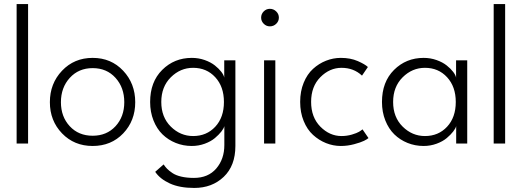

<svg xmlns="http://www.w3.org/2000/svg" viewBox="-20 -708 2592 947"><path d="M118.5 0H62V-688H118.5Z M437 12Q346 12 286 -50.2Q226 -112.5 226 -204Q226 -296 286 -359.2Q346 -422.5 437 -422.5Q528 -422.5 587.5 -359.2Q647 -296 647 -204Q647 -112.5 587.8 -50.2Q528.5 12 437 12ZM593 -204Q593 -276 549.8 -324Q506.5 -372 437 -372Q368 -372 324.2 -324Q280.5 -276 280.5 -204Q280.5 -132.5 324 -85.5Q367.5 -38.5 437 -38.5Q506.5 -38.5 549.8 -85.5Q593 -132.5 593 -204Z M938 219Q866 219 817.5 196.8Q769 174.5 745.5 139.5L787 103Q795.5 115.5 804.5 124.8Q813.5 134 830.5 145.5Q847.5 157 874.5 163.2Q901.5 169.5 936.5 169.5Q1007 169.5 1046.8 123Q1086.5 76.5 1086.5 7.5V-86Q1084 -75 1071.8 -59.2Q1059.5 -43.5 1040 -27Q1020.5 -10.5 990 0.8Q959.5 12 926 12Q884 12 846.8 -3Q809.5 -18 781.5 -45.2Q753.5 -72.5 737 -114Q720.5 -155.5 720.5 -205Q720.5 -304 780 -363.2Q839.5 -422.5 926 -422.5Q959.5 -422.5 989.8 -411.8Q1020 -401 1039.8 -385.2Q1059.5 -369.5 1071.8 -353.5Q1084 -337.5 1086 -325V-410.5H1141V12Q1141 109.5 1083.5 164.2Q1026 219 938 219ZM932.5 -37Q999 -37 1041.8 -83Q1084.5 -129 1084.5 -205Q1084.5 -280.5 1041.8 -327Q999 -373.5 932.5 -373.5Q869.5 -373.5 822.5 -326.8Q775.5 -280 775.5 -205Q775.5 -130 822.5 -83.5Q869.5 -37 932.5 -37Z M1311 -578Q1293.5 -578 1280.8 -590.8Q1268 -603.5 1268 -621Q1268 -639 1280.8 -651.8Q1293.5 -664.5 1311 -664.5Q1329 -664.5 1342.2 -651.8Q1355.5 -639 1355.5 -621Q1355.5 -603.5 1342.5 -590.8Q1329.5 -578 1311 -578ZM1282.5 0V-410.5H1338V0Z M1664.5 -37Q1691 -37 1715.5 -44.2Q1740 -51.5 1750.8 -58Q1761.5 -64.5 1768 -70L1797.5 -27Q1791.5 -21.5 1775.5 -13.5Q1759.5 -5.5 1727 3.2Q1694.5 12 1661 12Q1623.5 12 1588 -2.2Q1552.5 -16.5 1523.8 -42.8Q1495 -69 1477.8 -111.2Q1460.5 -153.5 1460.5 -205.5Q1460.5 -257.5 1477.8 -299.8Q1495 -342 1523.8 -368.2Q1552.5 -394.5 1588 -408.5Q1623.5 -422.5 1661 -422.5Q1708.5 -422.5 1744.5 -406.8Q1780.5 -391 1794.5 -377.5L1765.5 -335Q1724.5 -373.5 1664.5 -373.5Q1606 -373.5 1560.2 -327.5Q1514.5 -281.5 1514.5 -205.5Q1514.5 -129.5 1560.2 -83.2Q1606 -37 1664.5 -37Z M2230 0V-86Q2227.5 -75 2215.2 -59.2Q2203 -43.5 2183.5 -27Q2164 -10.5 2133.5 0.8Q2103 12 2069.5 12Q2027.5 12 1990.2 -3Q1953 -18 1925 -45.2Q1897 -72.5 1880.5 -114Q1864 -155.5 1864 -205Q1864 -304 1923.5 -363.2Q1983 -422.5 2069.5 -422.5Q2103 -422.5 2133.2 -411.8Q2163.5 -401 2183.2 -385.2Q2203 -369.5 2215.2 -353.5Q2227.5 -337.5 2229.5 -325V-410.5H2284.5V0ZM2076 -37Q2142.5 -37 2185.2 -83Q2228 -129 2228 -205Q2228 -280.5 2185.2 -327Q2142.5 -373.5 2076 -373.5Q2013 -373.5 1966 -326.8Q1919 -280 1919 -205Q1919 -130 1966 -83.5Q2013 -37 2076 -37Z M2471.5 0H2415V-688H2471.5Z"/></svg>

Font: League Spartan Light
Style: Regular
Weight: 277
Foundry: The League of Moveable Type
Version: Version 2.002